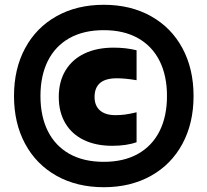

<svg xmlns="http://www.w3.org/2000/svg" viewBox="-20 -771 866 802"><path d="M38.5 -370Q38.5 -483.5 85 -569.8Q131.5 -656 216.5 -703.5Q301.5 -751 413.5 -751Q525.5 -751 610.5 -703.5Q695.5 -656 742 -569.8Q788.5 -483.5 788.5 -370Q788.5 -256.5 742 -170.2Q695.5 -84 610.5 -36.5Q525.5 11 413.5 11Q301.5 11 216.5 -36.5Q131.5 -84 85 -170.2Q38.5 -256.5 38.5 -370ZM677.5 -370Q677.5 -455 646.5 -516.8Q615.5 -578.5 556.2 -611.8Q497 -645 413.5 -645Q329.5 -645 270.2 -611.8Q211 -578.5 180 -516.8Q149 -455 149 -370Q149 -285 180 -223.2Q211 -161.5 270.2 -128.2Q329.5 -95 413.5 -95Q497 -95 556.2 -128.2Q615.5 -161.5 646.5 -223.2Q677.5 -285 677.5 -370ZM225.5 -366Q225.5 -430 253.5 -476.5Q281.5 -523 333 -547.5Q384.5 -572 454.5 -572Q506.5 -572 550.5 -561V-436Q502.5 -444 468.5 -444Q420.5 -444 397.8 -424.2Q375 -404.5 375 -366Q375 -329.5 397.5 -309.8Q420 -290 462 -290Q483 -290 502 -292.5Q521 -295 550.5 -302V-177Q509 -162 448.5 -162Q380.5 -162 330.2 -186.2Q280 -210.5 252.8 -256.5Q225.5 -302.5 225.5 -366Z"/></svg>

Font: Encode Sans Semi Expanded Black
Style: Regular
Weight: 900
Width: 6
Designer: Multiple Designers
Foundry: Impallari Type
Version: Version 2.000